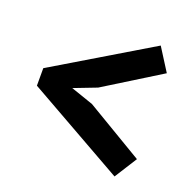

<svg xmlns="http://www.w3.org/2000/svg" viewBox="-99 -686 725 722"><g transform="rotate(20 263.5 -325.0)"><path d="M40 -285V-355L426 -586L483 -496L259 -357L168 -322L258 -291L488 -154L431 -64Z"/></g></svg>

Font: PTSans
Style: Bold
Weight: 700
Designer: A.Korolkova, O.Umpeleva, V.Yefimov
Foundry: ParaType Ltd
Version: Version 2.003W OFL